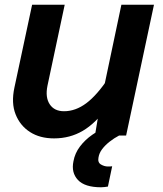

<svg xmlns="http://www.w3.org/2000/svg" viewBox="-20 -574 690 813"><path d="M254 -554 181 -211Q171 -162 190.5 -132.5Q210 -103 251 -103Q300 -103 345.5 -137Q391 -171 441 -246L435 -121Q385 -52 330.5 -20Q276 12 209 12Q149 12 107 -15Q65 -42 46 -90Q27 -138 41 -203L116 -554ZM632 -554 514 0H382L400 -108L494 -554ZM437 216Q430 217 423 218Q416 219 408 219Q339 219 310 188Q281 157 291 109Q297 75 318.5 46.5Q340 18 371 -3.5Q402 -25 436 -39L484 0Q463 11 444 26Q425 41 412.5 57.5Q400 74 397 93Q393 114 407.5 122.5Q422 131 437 131Q441 131 445 131Q449 131 455 130Z"/></svg>

Font: Azeret Mono Thin SemiBold
Style: Italic
Weight: 600
Italic angle: -12°
Version: Version 1.002